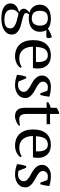

<svg xmlns="http://www.w3.org/2000/svg" viewBox="943 -1614 883 2809"><g transform="rotate(90 1384.5 -209.5)"><path d="M247 -512Q301 -512 338 -501.5Q375 -491 400 -469Q459 -509 523 -527Q531 -516 534.5 -500Q538 -484 538 -470L525 -446H420Q445 -410 445 -351Q445 -279 394.5 -234Q344 -189 247 -189Q228 -189 216 -190Q204 -191 189 -193Q184 -184 177.5 -173Q171 -162 171 -150Q171 -130 194 -118.5Q217 -107 251.5 -98Q286 -89 326.5 -79.5Q367 -70 402 -53.5Q437 -37 460.5 -10.5Q484 16 485 58Q486 94 468.5 123Q451 152 420 171.5Q389 191 345.5 201.5Q302 212 250 212Q141 212 85.5 175Q30 138 30 82Q30 55 38.5 35Q47 15 63 0Q79 -15 103 -26.5Q127 -38 158 -48Q136 -58 121.5 -75.5Q107 -93 107 -118Q107 -141 126.5 -163.5Q146 -186 166 -199Q109 -214 78.5 -256Q48 -298 48 -351Q48 -385 61 -414.5Q74 -444 99 -466Q124 -488 161 -500Q198 -512 247 -512ZM395 81Q395 49 373.5 30Q352 11 320 -1Q288 -13 251 -21Q214 -29 182 -39Q144 -16 132 9.5Q120 35 120 62Q120 115 158 141.5Q196 168 268 168Q305 168 329.5 161Q354 154 368.5 142.5Q383 131 389 115Q395 99 395 81ZM138 -351Q138 -327 143.5 -305.5Q149 -284 161.5 -268Q174 -252 195 -242.5Q216 -233 247 -233Q305 -233 330 -267Q355 -301 355 -351Q355 -405 330.5 -436.5Q306 -468 247 -468Q186 -468 162 -437.5Q138 -407 138 -351Z M972 -70Q964 -53 947 -38Q930 -23 908 -12Q886 -1 860 5.5Q834 12 807 12Q748 12 703 -6.5Q658 -25 628 -59.5Q598 -94 582.5 -142Q567 -190 567 -250Q567 -378 626 -445Q685 -512 793 -512Q828 -512 862 -502.5Q896 -493 922.5 -471Q949 -449 965.5 -412.5Q982 -376 982 -322Q982 -305 980.5 -287.5Q979 -270 975 -250H663Q663 -208 673.5 -171.5Q684 -135 705 -108Q726 -81 758 -65.5Q790 -50 833 -50Q868 -50 904 -60Q940 -70 958 -86ZM789 -468Q732 -468 702 -429.5Q672 -391 666 -294H886Q887 -303 887.5 -311.5Q888 -320 888 -328Q888 -392 864 -430Q840 -468 789 -468Z M1324 -114Q1324 -142 1306.5 -161.5Q1289 -181 1262 -198Q1235 -215 1204.5 -231Q1174 -247 1147 -268.5Q1120 -290 1102.5 -318Q1085 -346 1085 -387Q1085 -414 1097.5 -437Q1110 -460 1131 -476.5Q1152 -493 1180 -502.5Q1208 -512 1240 -512Q1294 -512 1328.5 -506Q1363 -500 1395 -489Q1391 -457 1385.5 -424.5Q1380 -392 1370 -358H1345L1307 -460Q1295 -465 1280 -466.5Q1265 -468 1249 -468Q1231 -468 1217.5 -461.5Q1204 -455 1194.5 -445Q1185 -435 1180 -422Q1175 -409 1175 -396Q1175 -369 1192.5 -349.5Q1210 -330 1237 -313.5Q1264 -297 1294.5 -281Q1325 -265 1352 -245Q1379 -225 1396.5 -198.5Q1414 -172 1414 -135Q1414 -101 1399.5 -74Q1385 -47 1359.5 -28Q1334 -9 1300.5 1.5Q1267 12 1229 12Q1186 12 1150 4.5Q1114 -3 1075 -17Q1077 -53 1084 -86.5Q1091 -120 1102 -151H1127L1171 -42Q1182 -34 1197.5 -33Q1213 -32 1226 -32Q1270 -32 1297 -56Q1324 -80 1324 -114Z M1477 -476Q1515 -500 1557 -510V-595Q1570 -606 1587.5 -614.5Q1605 -623 1622 -631H1647V-500H1797V-450H1647V-160Q1647 -100 1666 -75Q1685 -50 1723 -50Q1741 -50 1768 -52.5Q1795 -55 1814 -62L1821 -47Q1813 -38 1798.5 -28Q1784 -18 1765.5 -9Q1747 0 1725 6Q1703 12 1680 12Q1620 12 1588.5 -22Q1557 -56 1557 -132V-450H1477Z M2279 -70Q2271 -53 2254 -38Q2237 -23 2215 -12Q2193 -1 2167 5.5Q2141 12 2114 12Q2055 12 2010 -6.5Q1965 -25 1935 -59.5Q1905 -94 1889.5 -142Q1874 -190 1874 -250Q1874 -378 1933 -445Q1992 -512 2100 -512Q2135 -512 2169 -502.5Q2203 -493 2229.5 -471Q2256 -449 2272.5 -412.5Q2289 -376 2289 -322Q2289 -305 2287.5 -287.5Q2286 -270 2282 -250H1970Q1970 -208 1980.5 -171.5Q1991 -135 2012 -108Q2033 -81 2065 -65.5Q2097 -50 2140 -50Q2175 -50 2211 -60Q2247 -70 2265 -86ZM2096 -468Q2039 -468 2009 -429.5Q1979 -391 1973 -294H2193Q2194 -303 2194.5 -311.5Q2195 -320 2195 -328Q2195 -392 2171 -430Q2147 -468 2096 -468Z M2631 -114Q2631 -142 2613.5 -161.5Q2596 -181 2569 -198Q2542 -215 2511.5 -231Q2481 -247 2454 -268.5Q2427 -290 2409.5 -318Q2392 -346 2392 -387Q2392 -414 2404.5 -437Q2417 -460 2438 -476.5Q2459 -493 2487 -502.5Q2515 -512 2547 -512Q2601 -512 2635.5 -506Q2670 -500 2702 -489Q2698 -457 2692.5 -424.5Q2687 -392 2677 -358H2652L2614 -460Q2602 -465 2587 -466.5Q2572 -468 2556 -468Q2538 -468 2524.5 -461.5Q2511 -455 2501.5 -445Q2492 -435 2487 -422Q2482 -409 2482 -396Q2482 -369 2499.5 -349.5Q2517 -330 2544 -313.5Q2571 -297 2601.5 -281Q2632 -265 2659 -245Q2686 -225 2703.5 -198.5Q2721 -172 2721 -135Q2721 -101 2706.5 -74Q2692 -47 2666.5 -28Q2641 -9 2607.5 1.5Q2574 12 2536 12Q2493 12 2457 4.5Q2421 -3 2382 -17Q2384 -53 2391 -86.5Q2398 -120 2409 -151H2434L2478 -42Q2489 -34 2504.5 -33Q2520 -32 2533 -32Q2577 -32 2604 -56Q2631 -80 2631 -114Z"/></g></svg>

Font: PT Serif
Style: Regular
Weight: 400
Designer: A.Korolkova, O.Umpeleva, V.Yefimov
Foundry: ParaType Ltd
Version: Version 1.000W OFL; ttfautohint (v1.6)